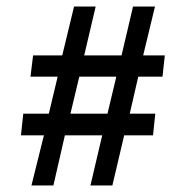

<svg xmlns="http://www.w3.org/2000/svg" viewBox="-20 -562 538 586"><path d="M308 -215 335 -328H222L195 -215ZM453 -542 417 -393H483L476 -328H402L376 -215H454L447 -149H359L323 4H256L292 -149H178L143 4H76L114 -149H44L51 -215H129L156 -328H73L81 -393H170L206 -542H272L237 -393H351L386 -542Z"/></svg>

Font: Lisu Bosa
Style: Bold Italic
Weight: 700
Italic angle: -19°
Designer: David Morse, Annie Olsen, Victor Gaultney, Frank Grießhammer (Latin)
Foundry: SIL International
Version: Version 2.000